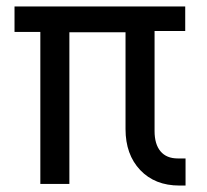

<svg xmlns="http://www.w3.org/2000/svg" viewBox="-20 -570 640 595"><path d="M536 5Q460 5 414.5 -43Q369 -91 369 -170V-470H195V0H105V-471H25V-550H554V-474H459V-164Q459 -123 477.5 -101Q496 -79 531 -79H555V5Z"/></svg>

Font: JetBrains Mono Zero
Style: Regular-Zero
Weight: 400
Designer: Philipp Nurullin, Konstantin Bulenkov
Foundry: JetBrains
Version: Version 2.211